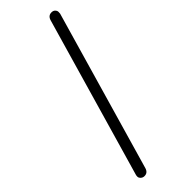

<svg xmlns="http://www.w3.org/2000/svg" viewBox="-357 -868 1192 1192"><g transform="rotate(-45 239.5 -271.5)"><path d="M68.8 248.5 372.6 -803.2Q381.8 -835 411.1 -835Q426.8 -835 435.5 -825.7Q444.3 -816.4 444.3 -805.7Q444.3 -794.9 443.4 -791L139.6 260.7Q130.4 292.5 101.1 292.5Q86.4 292.5 76.7 283.2Q66.9 273.9 66.9 263.9Q66.9 253.9 68.8 248.5Z"/></g></svg>

Font: Sonsie One
Style: Regular
Weight: 400
Designer: Riccardo De Franceschi
Foundry: Sorkin Type Co
Version: Version 1.003